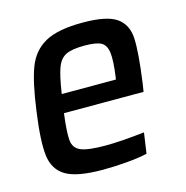

<svg xmlns="http://www.w3.org/2000/svg" viewBox="-84 -598 663 685"><g transform="rotate(-15 247.5 -255.0)"><path d="M426 -223H132Q123 -153 126 -124Q129 -95 155 -84Q181 -73 246 -73Q300 -73 390 -83L379 -7Q350 0 303.5 4Q257 8 214 8Q119 8 78 -16.5Q37 -41 30.5 -94Q24 -147 39 -254Q53 -359 73.5 -412.5Q94 -466 141 -492Q188 -518 280 -518Q369 -518 405 -492.5Q441 -467 443.5 -415.5Q446 -364 431 -255ZM142 -291H342L343 -296Q352 -360 348 -389Q344 -418 325.5 -427.5Q307 -437 266 -437Q218 -437 196 -426Q174 -415 163 -386Q152 -357 142 -291Z"/></g></svg>

Font: Assailand Medium
Style: Italic
Weight: 500
Italic angle: -8°
Designer: Hector Gatti with collaboration of the Omnibus-Type team
Foundry: Omnibus-Type
Version: Version 0.072;October 19, 2019;FontCreator 12.0.0.2547 64-bi